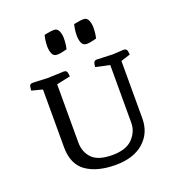

<svg xmlns="http://www.w3.org/2000/svg" viewBox="-127 -793 834 904"><g transform="rotate(-20 289.5 -340.5)"><path d="M220 -489Q234 -489 236.5 -476Q239 -463 239 -458L170 -443V-152Q170 -103 200.5 -72Q231 -41 301 -41Q371 -41 403.5 -75.5Q436 -110 436 -153V-443L366 -458Q366 -469 369.5 -479Q373 -489 385 -489L465 -486Q500 -488 509.5 -488.5Q519 -489 519 -489Q534 -489 536.5 -476.5Q539 -464 539 -458L492 -443V-155Q492 -82 441 -37Q390 8 300 8Q208 8 153.5 -30Q99 -68 99 -155V-443L45 -457Q45 -462 47 -475.5Q49 -489 62 -489Q62 -489 66 -489Q70 -489 86 -488.5Q102 -488 137 -486Q184 -488 202 -488.5Q220 -489 220 -489ZM367 -574Q348 -574 341.5 -590.5Q335 -607 335 -626Q335 -646 338 -663Q341 -680 342 -682Q342 -682 360.5 -685.5Q379 -689 391 -689Q408 -689 415 -672.5Q422 -656 422 -636Q422 -617 419.5 -601Q417 -585 416 -583Q416 -583 398 -578.5Q380 -574 367 -574ZM219 -574Q200 -574 193.5 -590.5Q187 -607 187 -626Q187 -646 190 -663Q193 -680 194 -682Q194 -682 212.5 -685.5Q231 -689 243 -689Q260 -689 267 -672.5Q274 -656 274 -636Q274 -617 271.5 -601Q269 -585 268 -583Q268 -583 250 -578.5Q232 -574 219 -574Z"/></g></svg>

Font: Mate SC
Style: Regular
Weight: 400
Designer: Eduardo Rodriguez Tunni
Foundry: Eduardo Rodriguez Tunni
Version: Version 1.003; ttfautohint (v1.8.4.7-5d5b);gftools[0.9.24]